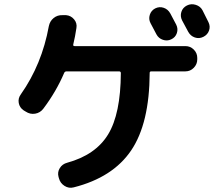

<svg xmlns="http://www.w3.org/2000/svg" viewBox="-20 -852 1040 912"><path d="M717 -812Q737 -822 757.5 -815Q778 -808 789 -788Q794 -779 803 -761.5Q812 -744 817 -735Q827 -715 820 -694.5Q813 -674 793 -665Q774 -656 753.5 -663Q733 -670 723 -689Q718 -698 709 -715.5Q700 -733 695 -742Q685 -761 691.5 -781.5Q698 -802 717 -812ZM942 -803Q947 -793 956.5 -774Q966 -755 970 -747Q980 -727 973 -707Q966 -687 946 -677Q926 -667 905.5 -674Q885 -681 874 -701Q865 -719 845 -755Q835 -775 841.5 -795.5Q848 -816 868 -826Q888 -836 910 -829Q932 -822 942 -803ZM92 -328Q73 -341 69 -363Q65 -385 79 -404Q179 -546 212 -728Q217 -752 235 -766.5Q253 -781 277 -780H294Q317 -778 332 -760Q347 -742 343 -719Q337 -678 328 -641Q326 -633 335 -633H861Q884 -633 900.5 -616.5Q917 -600 917 -577V-570Q917 -547 900.5 -530Q884 -513 861 -513H699Q691 -513 691 -506Q690 -266 603 -137.5Q516 -9 330 38Q307 44 286.5 31Q266 18 260 -5L258 -12Q252 -34 264 -53.5Q276 -73 299 -79Q434 -116 493.5 -213.5Q553 -311 554 -505Q554 -513 545 -513H297Q288 -513 285 -506Q247 -417 186 -336Q171 -316 147 -312Q123 -308 102 -322Z"/></svg>

Font: Rounded Mplus 1c Bold
Style: Bold
Weight: 700
Version: Version 1.059.20150529